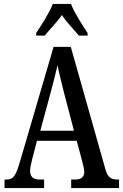

<svg xmlns="http://www.w3.org/2000/svg" viewBox="-20 -951 622 971"><path d="M163 -784V-771H206C232 -803 268 -838 293 -875C317 -838 354 -801 379 -771H423V-784C398 -822 356 -886 339 -931H247C230 -886 188 -822 163 -784ZM3 0H203V-43H179C145 -43 132 -61 132 -87C132 -105 140 -131 143 -147L167 -239H368L395 -138C400 -120 406 -95 406 -81C406 -57 391 -43 361 -43H340V0H582V-43H574C541 -43 525 -55 514 -92L338 -714H251L77 -120C58 -57 43 -43 14 -43H3ZM184 -290 238 -490C251 -538 263 -585 271 -622C278 -584 290 -538 304 -481L354 -290Z"/></svg>

Font: Noto Serif Khmer ExtraCondensed Medium
Style: Regular
Weight: 500
Width: 2
Designer: Danh Hong and the Monotype Design Team
Foundry: Monotype Imaging Inc.
Version: Version 2.004